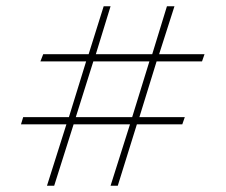

<svg xmlns="http://www.w3.org/2000/svg" viewBox="-20 -593 720 613"><path d="M130 0 192 -196H47L54 -219H200L255 -397H109L118 -420H263L311 -573H333L286 -420H466L513 -573H537L488 -420H633L625 -397H480L425 -219H570L562 -196H417L356 0H333L395 -196H215L153 0ZM222 -219H402L457 -397H278Z"/></svg>

Font: Alumni Sans Thin ExtraLight
Style: Italic
Weight: 250
Italic angle: -8°
Version: Version 1.016